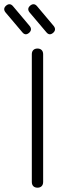

<svg xmlns="http://www.w3.org/2000/svg" viewBox="-54 -870 314 890"><path d="M80.5 -717.5C80.5 -717.5 80.5 -717.5 80.5 -717.5C69 -708 58.5 -709 49 -721C49 -721 49 -721 49 -721C49 -721 -28 -812 -28 -812C-37.5 -823.5 -36.5 -834.5 -25.5 -844C-25.5 -844 -25.5 -844 -25.5 -844C-14 -853.5 -3 -852.5 6.5 -841C6.5 -841 6.5 -841 6.5 -841C6.5 -841 83.5 -749.5 83.5 -749.5C92.5 -738 91.5 -727 80.5 -717.5ZM192 -717.5C192 -717.5 192 -717.5 192 -717.5C180.5 -708 170 -709 160.5 -721C160.5 -721 160.5 -721 160.5 -721C160.5 -721 83.5 -812 83.5 -812C74 -823.5 75 -834.5 86 -844C86 -844 86 -844 86 -844C97.5 -853.5 108.5 -852.5 118 -841C118 -841 118 -841 118 -841C118 -841 195 -749.5 195 -749.5C204 -738 203 -727 192 -717.5ZM120 0C120 0 120 0 120 0C111.5 0 105 -2.5 100.5 -7C96 -11.5 93.5 -18 93.5 -26.5C93.5 -26.5 93.5 -26.5 93.5 -26.5C93.5 -26.5 93.5 -618.5 93.5 -618.5C93.5 -627 96 -633.5 100.5 -638C105 -642.5 111.5 -645 120 -645C120 -645 120 -645 120 -645C128 -645 134.5 -642.5 139 -638C143.5 -633.5 146 -627 146 -618.5C146 -618.5 146 -618.5 146 -618.5C146 -618.5 146 -26.5 146 -26.5C146 -18 143.5 -11.5 139 -7C134.5 -2.5 128 0 120 0Z"/></svg>

Font: Jura-Fortis-Regular
Style: Regular
Weight: 500
Designer: Daniel Johnson, Alexei Vanyashin, Mirko Velimirovic
Foundry: Daniel Johnson
Version: ""